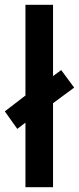

<svg xmlns="http://www.w3.org/2000/svg" viewBox="-39 -780 329 800"><path d="M67 0H182V-350L270 -415L216 -488L182 -463V-760H67V-382L-19 -316L33 -243L67 -269Z"/></svg>

Font: Noto Sans Tamil Condensed SemiBold
Style: Regular
Weight: 600
Width: 3
Designer: Jelle Bosma - Monotype Design Team
Foundry: Monotype Imaging Inc.
Version: Version 2.004